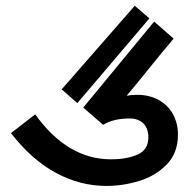

<svg xmlns="http://www.w3.org/2000/svg" viewBox="-20 -622 640 649"><path d="M17 -172 99 -235.5Q208 -83.5 355 -83.5Q408.5 -83.5 445 -99.5Q481.5 -115.5 481.5 -157.5Q481.5 -187.5 464.8 -204.5Q448 -221.5 418 -221.5Q363 -221.5 328.5 -200L261.5 -258.5L501 -549L567 -491.5Q533.5 -452.5 480.5 -386.5Q431.5 -325.5 408 -298.5Q426 -301.5 443 -301.5Q485 -301.5 516.5 -284Q548 -266.5 564.8 -235.8Q581.5 -205 581.5 -167Q581.5 -105 543.5 -66Q505.5 -27 450.2 -10.2Q395 6.5 340 6.5Q250.5 6.5 168.8 -37.8Q87 -82 17 -172ZM485 -560 241.5 -273.5 188.5 -320 435.5 -602.5Z"/></svg>

Font: JuliaMono SemiBold
Style: Regular
Weight: 600
Monospace: yes
Designer: cormullion
Foundry: corm
Version: Version 0.055; ttfautohint (v1.8.4)